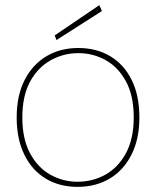

<svg xmlns="http://www.w3.org/2000/svg" viewBox="-20 -716 609 748"><path d="M282 12Q212 12 158.5 -20Q105 -52 75 -113Q45 -174 45 -258Q45 -344 76 -404.5Q107 -465 161 -497Q215 -529 285 -529Q356 -529 409.5 -497Q463 -465 493 -404.5Q523 -344 523 -258Q523 -174 492 -113Q461 -52 407 -20Q353 12 282 12ZM282 -8Q341 -8 390.5 -35.5Q440 -63 470.5 -119Q501 -175 501 -259Q501 -343 471 -398.5Q441 -454 392 -481.5Q343 -509 285 -509Q228 -509 178 -481.5Q128 -454 97.5 -398.5Q67 -343 67 -258Q67 -175 97 -119Q127 -63 176 -35.5Q225 -8 282 -8ZM200 -560 193 -578 367 -696 377 -673Z"/></svg>

Font: DM Sans 11pt Thin
Style: Regular
Weight: 250
Version: Version 4.004;gftools[0.9.30]